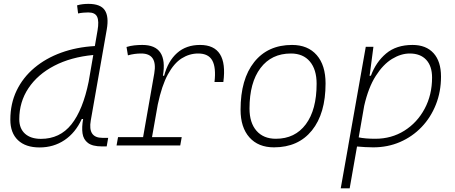

<svg xmlns="http://www.w3.org/2000/svg" viewBox="-20 -763 2384 1007"><path d="M187.5 10.3Q114.3 10.3 74.2 -27.8Q34.2 -65.9 34.2 -135.3Q34.2 -219.2 67.1 -287.8Q100.1 -356.4 160.2 -407Q220.2 -457.5 301 -486.8Q381.8 -516.1 477.5 -521.5L491.7 -604Q500 -651.9 489.5 -674.8Q479 -697.8 442.9 -697.8Q429.7 -697.8 416.3 -696.5Q402.8 -695.3 389.6 -692.4L384.3 -734.9Q398.9 -739.3 413.8 -741Q428.7 -742.7 443.8 -742.7Q507.3 -742.7 529.5 -709.5Q551.8 -676.3 540 -608.9L456.1 -131.3Q439.9 -40 517.1 -40H547.4L539.6 4.9H514.6Q465.3 4.9 441.4 -13.2Q417.5 -31.2 412.8 -63.5Q408.2 -95.7 416 -138.7H408.7Q376 -66.9 318.6 -28.3Q261.2 10.3 187.5 10.3ZM445.3 -335.9V-336.4L469.2 -474.6Q351.6 -463.4 264.4 -418Q177.2 -372.6 129.2 -300.5Q81.1 -228.5 81.1 -137.7Q81.1 -88.9 111.1 -61.8Q141.1 -34.7 194.8 -34.7Q293.9 -34.7 354.5 -110.6Q415 -186.5 445.3 -335.9Z M591.3 0 599.1 -43.9H730.5L789.1 -377.9Q807.1 -482.4 720.7 -482.4Q684.6 -482.4 650.9 -472.7L643.6 -516.6Q664.1 -522.9 684.8 -525.1Q705.6 -527.3 726.6 -527.3Q861.8 -527.3 834.5 -365.7H840.8Q861.3 -442.9 908.9 -485.1Q956.5 -527.3 1029.3 -527.3Q1177.2 -527.3 1151.4 -333H1105Q1113.8 -408.7 1093.5 -445.6Q1073.2 -482.4 1019.5 -482.4Q973.6 -482.4 933.1 -457Q892.6 -431.6 860.6 -373Q828.6 -314.5 807.6 -215.3L777.3 -43.9H933.1L925.3 0Z M1417 9.8Q1334.5 9.8 1288.1 -42.5Q1241.7 -94.7 1241.7 -187.5Q1241.7 -347.7 1313.2 -437.5Q1384.8 -527.3 1511.7 -527.3Q1594.7 -527.3 1641.1 -474.1Q1687.5 -420.9 1687.5 -325.2Q1687.5 -167.5 1616 -78.9Q1544.4 9.8 1417 9.8ZM1426.8 -35.2Q1527.3 -35.2 1584 -111.3Q1640.6 -187.5 1640.6 -323.7Q1640.6 -398.4 1605.2 -440.4Q1569.8 -482.4 1505.9 -482.4Q1403.8 -482.4 1346.2 -406Q1288.6 -329.6 1288.6 -193.8Q1288.6 -119.1 1325.2 -77.1Q1361.8 -35.2 1426.8 -35.2Z M1814 224.6H1767.1L1807.1 -0.5Q1806.6 -0.5 1806.2 -0.5L1807.1 -1.5L1898.4 -517.6H1938.5L1919.9 -375.5L1918 -365.7H1925.3Q1951.7 -437.5 2005.1 -482.4Q2058.6 -527.3 2143.6 -527.3Q2214.8 -527.3 2253.9 -484.1Q2293 -440.9 2293 -361.3Q2293 -282.2 2266.1 -214.6Q2239.3 -147 2191.2 -96.7Q2143.1 -46.4 2078.4 -18.3Q2013.7 9.8 1937.5 9.8Q1916 9.8 1895 8.5Q1874 7.3 1852.5 5.4ZM1861.3 -42.5Q1895.5 -35.2 1948.2 -35.2Q2033.2 -35.2 2100.6 -77.4Q2168 -119.6 2207 -192.4Q2246.1 -265.1 2246.1 -356.4Q2246.1 -416.5 2215.3 -449.5Q2184.6 -482.4 2128.9 -482.4Q2083 -482.4 2036.1 -453.9Q1989.3 -425.3 1950.7 -364.7Q1912.1 -304.2 1890.1 -208Z"/></svg>

Font: Cascadia Mono ExtraLight
Style: Italic
Weight: 200
Italic angle: -10°
Monospace: yes
Designer: Aaron Bell
Foundry: Saja Typeworks
Version: Version 2404.023; ttfautohint (v1.8.4)